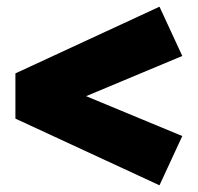

<svg xmlns="http://www.w3.org/2000/svg" viewBox="-20 -516 590 573"><path d="M237 -229 524 -110 456 37 26 -162V-297L456 -496L524 -349Z"/></svg>

Font: Ysabeau Black
Style: Regular
Weight: 900
Designer: Christian Thalmann (Catharsis Fonts)
Version: Version 0.003